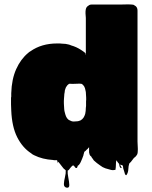

<svg xmlns="http://www.w3.org/2000/svg" viewBox="-20 -731 701 888"><path d="M617 -30Q617 -27 616.5 -24Q616 -21 615 -18Q613 -14 612 -13Q608 -7 605 -5Q603 -4 599 0Q597 2 596 4Q592 8 589 13Q586 18 581 22L578 25Q574 37 573.5 51.5Q573 66 566 77Q563 83 558 74Q556 69 554 60.5Q552 52 550 48Q549 44 549 39.5Q549 35 545 33Q544 32 542 32Q539 32 535 30Q535 31 538 36Q541 41 542.5 44.5Q544 48 537 45Q534 43 532.5 36Q531 29 531 27Q527 23 525 20Q524 18 522 15.5Q520 13 518 10Q516 21 516 32Q516 43 514 54Q514 55 510 55Q506 56 502 56Q498 56 494 55Q481 52 467.5 47.5Q454 43 443 34Q428 24 414 11L408 2Q407 1 406 0Q405 -1 403 -5V-6Q396 -11 394.5 -16Q393 -21 392 -26V-50Q391 -49 390 -48Q389 -47 387 -45Q387 -44 386 -43Q385 -42 385 -42Q384 -41 383 -40.5Q382 -40 381 -39Q379 -36 376 -33.5Q373 -31 370 -29L367 -18Q367 -17 366.5 -16.5Q366 -16 366 -14V-13L360 3Q357 10 354 17Q351 24 347 29Q344 34 340 35Q339 37 337.5 42Q336 47 331 46Q327 44 324.5 39Q322 34 317 34Q316 35 313.5 37Q311 39 310 40Q309 41 305 46Q301 51 298 55Q297 56 296 56.5Q295 57 293 58Q292 71 296 90.5Q300 110 300.5 124.5Q301 139 288 137Q275 134 275.5 120Q276 106 280.5 88Q285 70 284 57L281 54Q281 54 280.5 54Q280 54 280 53Q279 53 276.5 50.5Q274 48 273 47L252 20Q251 19 251 18.5Q251 18 250 17Q247 22 248 25Q249 28 244 10H233Q228 10 226 9Q176 6 138 -13Q134 -15 130.5 -17Q127 -19 124 -22Q84 -48 59.5 -96.5Q35 -145 32 -221Q31 -236 31 -248Q31 -260 31 -273V-279Q31 -282 32 -284V-300Q34 -365 55 -411.5Q76 -458 110 -486Q115 -491 121 -494Q172 -530 244 -530Q250 -530 256.5 -530Q263 -530 268 -529Q276 -529 283.5 -528Q291 -527 298 -525Q300 -524 303 -523.5Q306 -523 309 -521Q334 -514 355 -500L361 -496Q365 -494 367.5 -491.5Q370 -489 373 -487Q373 -486 373.5 -486Q374 -486 374 -486Q374 -486 374 -485.5Q374 -485 375 -485Q375 -475 375.5 -476Q376 -477 376.5 -482Q377 -487 377 -487V-648Q376 -658 375.5 -669Q375 -680 377 -689Q380 -700 388 -704Q394 -710 404 -710H538Q546 -710 561 -710.5Q576 -711 589 -710Q598 -710 602 -706Q606 -704 607 -703Q616 -696 616 -682V-76Q616 -66 617 -53.5Q618 -41 617 -30ZM352 -174Q361 -179 366 -186.5Q371 -194 374 -204Q377 -218 377 -232Q377 -234 377.5 -236.5Q378 -239 378 -241V-262Q379 -270 378.5 -279.5Q378 -289 377 -305Q376 -307 376 -310L373 -323Q372 -325 371 -327.5Q370 -330 369 -332L364 -338L362 -340Q360 -341 358 -343Q355 -344 350 -344H344Q337 -344 329.5 -343.5Q322 -343 314 -343Q311 -343 307 -343.5Q303 -344 299 -343Q291 -338 287 -330Q286 -330 286 -329.5Q286 -329 286 -329Q286 -329 284 -325Q283 -322 282 -319Q281 -316 280 -313Q280 -311 279.5 -308.5Q279 -306 279 -304Q278 -300 277.5 -296Q277 -292 277 -288Q277 -285 276.5 -282Q276 -279 276 -276Q275 -264 275.5 -251Q276 -238 277 -226Q277 -224 277.5 -222Q278 -220 278 -218L280 -210Q282 -201 285.5 -192.5Q289 -184 296 -178L301 -175Q311 -169 321 -169Q331 -169 336 -170Q341 -170 344.5 -171.5Q348 -173 352 -174Z"/></svg>

Font: Rubik Wet Paint
Style: Regular
Weight: 400
Designer: Hubert and Fischer, NaN
Foundry: Hubert and Fischer, NaN
Version: Version 2.200